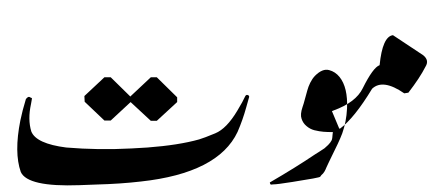

<svg xmlns="http://www.w3.org/2000/svg" viewBox="-20 -569 1373 590"><path d="M443.4 -331.5H461.9L524.4 -270V-255.4L461.9 -197.8H443.4L381.8 -254.9H380.9L320.3 -198.7H300.8L240.2 -256.3L239.3 -273.9L300.8 -331.5H320.3L380.9 -272V-272.9ZM383.3 -112.8Q409.7 -114.3 433.1 -115.7Q529.3 -123 591.8 -140.6Q606.9 -145 641.6 -159.4Q676.3 -173.8 709 -228.5Q727.5 -259.3 732.9 -272Q735.4 -277.8 739.7 -277.3Q742.7 -276.9 744.1 -275.4Q746.1 -273.4 745.6 -271Q745.1 -268.6 736.8 -239.7Q726.1 -200.7 710 -163.6Q650.4 -37.1 412.6 -11.2Q350.1 -3.9 277.3 -2Q255.9 -1.5 224.1 0Q64.9 5.9 43.9 -40.5Q22.9 -100.1 42.5 -198.7Q48.8 -229.5 59.6 -264.6Q66.9 -273.9 71.8 -270.5Q74.2 -268.6 78.1 -267.6Q78.6 -267.1 75.2 -249Q64.9 -202.1 76.2 -165Q91.3 -127.4 183.6 -115.7Q282.2 -107.4 383.3 -112.8Z M973.6 -549.3ZM963.9 -25.9Q967.3 -30.8 967.8 -31.2Q973.1 -35.2 977.1 -42Q981 -48.8 982.9 -54.2Q982.9 -54.2 989.7 -68.8Q992.7 -74.7 995.6 -81.1Q1022 -133.3 1031.7 -159.2Q1044.4 -194.8 1046.4 -235.4Q1049.3 -300.3 1023.4 -332.5Q1010.3 -348.6 991.7 -353.5Q971.2 -359.4 947.8 -335.9Q939.5 -327.1 933.3 -314.7Q927.2 -302.2 924.3 -291Q920.9 -280.3 917 -264.6Q913.1 -249.5 909.7 -240.2Q901.9 -217.3 906.7 -204.1Q911.1 -190.4 921.9 -181.6Q932.6 -172.4 945.8 -168.9Q961.9 -165 974.1 -164.1Q986.3 -163.1 1002.9 -163.1Q1002.4 -161.1 1002 -155.8Q1002 -155.8 1001 -145Q1000 -139.6 999 -137.7Q995.6 -130.9 988.3 -123.5Q981.4 -116.7 977.1 -113.3Q973.1 -110.4 961.4 -103Q949.7 -95.7 948.2 -94.7Q888.2 -54.2 809.1 -8.3Q810.1 -4.9 810.5 -3.4Q811.5 -2 812.5 -2Q813 -1.5 815.7 -2Q818.4 -2.4 819.8 -2.4Q831.5 -2.4 877.9 -9.8Q962.4 -22.9 963.9 -25.9Z M1287.6 -364.3Q1270 -329.6 1234.9 -284.2L1222.2 -282.2Q1156.7 -327.6 1123.5 -296.4Q1068.4 -205.6 1024.9 -173.8H1022.5L1000 -227.5L1004.9 -229.5Q1073.7 -254.4 1094.7 -297.9Q1126.5 -361.8 1146.5 -368.7Q1155.3 -457 1187.5 -460.9L1196.3 -455.1Q1236.8 -428.2 1280.3 -399.4Q1299.8 -383.8 1287.6 -364.3Z"/></svg>

Font: Urdu Khush Khati
Style: Regular
Weight: 400
Version: Version 001.500